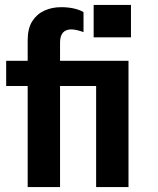

<svg xmlns="http://www.w3.org/2000/svg" viewBox="-20 -757 640 777"><path d="M92 0V-409H5V-511H92V-594Q92 -642 110.5 -671Q129 -700 159.5 -714Q190 -728 228 -728Q254 -728 277.5 -723Q301 -718 318 -708V-627Q305 -632 291.5 -635Q278 -638 268 -638Q256 -638 245.5 -633Q235 -628 229 -616Q223 -604 223 -582V-511H500V0H369V-409H223V0ZM359 -606V-737H510V-606Z"/></svg>

Font: Chivo Mono SemiBold
Style: Regular
Weight: 600
Monospace: yes
Designer: Hector Gatti
Foundry: Omnibus-Type
Version: Version 1.008